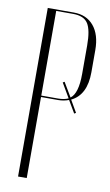

<svg xmlns="http://www.w3.org/2000/svg" viewBox="-82 -742 448 784"><g transform="rotate(10 142.5 -349.5)"><path d="M51 -699H159Q212 -699 242 -663Q272 -627 272 -563V-471Q272 -377 210 -347L239 -297L232 -293L202 -344Q181 -336 158 -336H87V0H51ZM236 -458V-576Q236 -640 219 -666.5Q202 -693 157 -693H87V-342H157Q181 -342 199 -350L164 -410L171 -414L206 -355Q236 -377 236 -458Z"/></g></svg>

Font: Moniqa ExtLt Narrow Display
Style: Regular
Weight: 200
Width: 4
Designer: Rajesh Rajput
Foundry: Rajesh Rajput
Version: Version 1.000